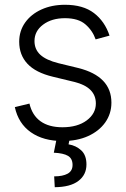

<svg xmlns="http://www.w3.org/2000/svg" viewBox="-20 -573 521 796"><path d="M434.1 -425.3 376.5 -409.7Q363.8 -446.3 334.2 -471.9Q304.7 -497.6 249.5 -497.6Q194.3 -497.6 158.7 -470.9Q123 -444.3 123 -402.8Q123 -368.2 147.2 -345.9Q171.4 -323.7 222.2 -311L304.7 -291Q373 -273.9 407.5 -238Q441.9 -202.1 441.9 -147.5Q441.9 -101.6 416.3 -65.4Q390.6 -29.3 345.2 -8.8Q299.8 11.7 239.7 11.7Q159.7 11.7 107.9 -24.7Q56.2 -61 41.5 -128.9L102.1 -143.6Q113.3 -95.2 147.9 -70.3Q182.6 -45.4 238.8 -45.4Q301.3 -45.4 339.4 -73.7Q377.4 -102.1 377.4 -144Q377.4 -211.4 288.1 -233.4L199.2 -254.9Q127.9 -272 93.8 -308.6Q59.6 -345.2 59.6 -399.9Q59.6 -444.8 84.2 -479.5Q108.9 -514.2 151.9 -533.7Q194.8 -553.2 249.5 -553.2Q324.7 -553.2 369.6 -518.8Q414.6 -484.4 434.1 -425.3ZM215.8 -2.9H270L264.2 25.4Q294.9 30.3 316.7 50.3Q338.4 70.3 338.4 108.9Q338.4 151.9 304.9 177.2Q271.5 202.6 207 203.1L204.6 158.2Q240.2 158.2 260.5 147Q280.8 135.7 280.8 110.8Q280.8 84.5 262 73.2Q243.2 62 203.1 60.1Z"/></svg>

Font: Inter Tight Light
Style: Regular
Weight: 300
Designer: Rasmus Andersson
Foundry: rsms
Version: Version 3.004